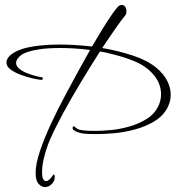

<svg xmlns="http://www.w3.org/2000/svg" viewBox="-20 -690 710 776"><path d="M162 66Q148 66 136 53Q124 40 124 9Q124 -27 141 -78Q158 -129 185.5 -188.5Q213 -248 247 -311Q301 -412 344 -488Q281 -496 224 -496Q171 -496 135 -490Q84 -482 64.5 -466.5Q45 -451 45 -436Q45 -423 57.5 -412.5Q70 -402 87.5 -395Q105 -388 122 -383.5Q139 -379 148 -378Q153 -378 153 -373Q153 -367 147 -367Q136 -368 113 -373Q90 -378 65.5 -387Q41 -396 23.5 -408.5Q6 -421 6 -438Q6 -444 9 -450Q18 -470 51 -485Q84 -500 142 -506Q159 -508 178 -509Q197 -510 219 -510Q249 -510 283 -508Q317 -506 352 -502Q386 -561 412.5 -602Q439 -643 455 -661Q463 -670 472 -670Q480 -670 485.5 -663.5Q491 -657 491 -644Q491 -634 487 -629Q469 -607 445 -572.5Q421 -538 393 -496Q458 -485 517 -465.5Q576 -446 612 -416Q642 -391 656 -363Q670 -335 670 -307Q670 -275 652 -246Q634 -217 601 -198Q565 -177 522.5 -166Q480 -155 440.5 -151.5Q401 -148 370 -148Q351 -148 338 -148.5Q325 -149 318 -150Q316 -150 303 -153Q290 -156 280 -162.5Q270 -169 275 -178Q277 -180 277 -180Q279 -180 282 -177.5Q285 -175 289 -172Q293 -168 301 -166Q309 -164 319 -163Q326 -162 337.5 -161.5Q349 -161 365 -161Q393 -161 429.5 -164.5Q466 -168 504 -179Q542 -190 574 -210Q601 -227 616 -253.5Q631 -280 631 -309Q631 -330 623 -351Q615 -372 598 -391Q570 -423 523.5 -442.5Q477 -462 406 -478Q395 -480 384 -482Q347 -424 308 -359.5Q269 -295 236.5 -235Q204 -175 184 -130Q171 -101 160.5 -63Q150 -25 150 4Q150 26 154.5 34Q159 42 166 42Q173 42 179 36Q185 31 190.5 23Q196 15 197 15Q199 15 200 17.5Q201 20 201 21Q203 40 190 53Q177 66 162 66Z"/></svg>

Font: Waterfall
Style: Regular
Weight: 400
Designer: Robert E. Leuschke
Foundry: Robert E. Leuschke
Version: Version 1.010; ttfautohint (v1.8.3)